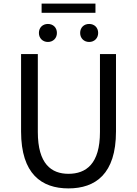

<svg xmlns="http://www.w3.org/2000/svg" viewBox="-20 -1033 761 1066"><path d="M360 13C510 13 624 -67 624 -303V-733H535V-300C535 -123 458 -68 360 -68C265 -68 190 -123 190 -300V-733H97V-303C97 -67 211 13 360 13ZM246 -800C275 -800 296 -821 296 -850C296 -880 275 -900 246 -900C217 -900 196 -880 196 -850C196 -821 217 -800 246 -800ZM211 -962H510V-1013H211ZM475 -800C504 -800 525 -821 525 -850C525 -880 504 -900 475 -900C446 -900 425 -880 425 -850C425 -821 446 -800 475 -800Z"/></svg>

Font: Source Han Sans KR Regular
Style: Regular
Weight: 400
Designer: Ryoko NISHIZUKA (kana & ideographs); Paul D. Hunt (Latin, Greek & Cyrillic); Wenlong ZHANG (bopomofo); Sandoll Communica
Foundry: Adobe Systems Incorporated
Version: Version 1.004;PS 1.004;hotconv 1.0.82;makeotf.lib2.5.63406